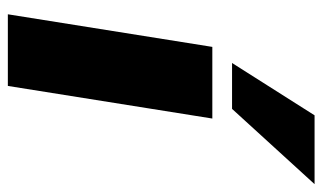

<svg xmlns="http://www.w3.org/2000/svg" viewBox="-182 -620 802 477"><g transform="rotate(90 218.5 -381.0)"><path d="M15 0ZM15 0 96 -508H274L193 0ZM136 -557 266 -762H437L250 -557Z"/></g></svg>

Font: Winston ExtraBold
Style: Italic
Weight: 800
Italic angle: -9°
Designer: Original fonts by Vernon Adams / Changes by Cristiano Sobral
Foundry: Original fonts by Vernon Adams / Changes by Cristiano Sobral
Version: Version 2.503;July 17, 2020;FontCreator 13.0.0.2655 64-bit